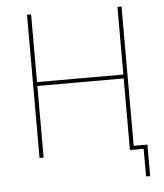

<svg xmlns="http://www.w3.org/2000/svg" viewBox="-57 -750 798 935"><g transform="rotate(-5 342.0 -282.5)"><path d="M619 135H639V-19H572V-700H552V-369H130V-700H110V0H130V-350H552V0H619Z"/></g></svg>

Font: Fixel Text Thin
Style: Regular
Weight: 100
Width: 4
Designer: AlfaBravo + MacPaw
Foundry: Kyrylo Tkachov, Marchela Mozhyna, Serhii Makarenko, Maria Weinstein, Zakhar Kryvoshyya
Version: Version 1.211